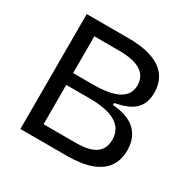

<svg xmlns="http://www.w3.org/2000/svg" viewBox="-148 -807 954 955"><g transform="rotate(30 328.5 -330.0)"><path d="M86 0V-660H328Q383 -660 428.5 -650Q474 -640 506 -619.5Q538 -599 555.5 -566Q573 -533 573 -487Q573 -449 558 -420Q543 -391 510.5 -373Q478 -355 425 -345V-334Q517 -326 558.5 -284Q600 -242 600 -174Q600 -118 573.5 -79.5Q547 -41 492.5 -20.5Q438 0 352 0ZM174 -78H361Q436 -78 472.5 -103.5Q509 -129 509 -182Q509 -243 458.5 -273.5Q408 -304 306 -304H174ZM174 -372H288Q386 -372 434 -398.5Q482 -425 482 -478Q482 -531 440.5 -557Q399 -583 315 -583H174Z"/></g></svg>

Font: Bricolage Grotesque
Style: Regular
Weight: 400
Designer: Mathieu Triay
Foundry: Atelier Triay
Version: Version 1.001;gftools[0.9.33.dev8+g029e19f]